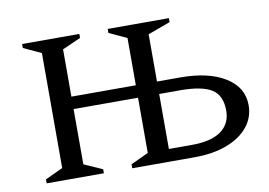

<svg xmlns="http://www.w3.org/2000/svg" viewBox="-65 -660 1065 760"><g transform="rotate(-10 468.0 -280.0)"><path d="M65 0V-16L136 -49V-511L65 -544V-560H295V-544L221 -511V-321H480V-511L409 -544V-560H655V-544L565 -511V-321H660Q772 -321 839 -279.5Q906 -238 906 -166Q906 -117 875.5 -79.5Q845 -42 789.5 -21Q734 0 660 0H409V-16L480 -49V-271H221V-49L295 -16V0ZM650 -271H565V-50H657Q736 -50 775.5 -79Q815 -108 815 -160Q815 -222 775.5 -246.5Q736 -271 650 -271Z"/></g></svg>

Font: Spectral SC
Style: Regular
Weight: 400
Designer: Jean-Baptiste Levee
Foundry: Production Type
Version: Version 2.001